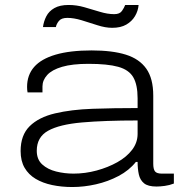

<svg xmlns="http://www.w3.org/2000/svg" viewBox="-20 -741 725 773"><path d="M271 12Q228 12 190 4Q152 -4 123.5 -21Q95 -38 79 -65.5Q63 -93 63 -133Q63 -197 99.5 -233Q136 -269 201.5 -284.5Q267 -300 352.5 -303Q438 -306 534 -306V-345Q534 -400 516.5 -430Q499 -460 456 -472Q413 -484 336 -484Q271 -484 230 -472Q189 -460 170 -439Q151 -418 151 -393V-369H91Q90 -374 89.5 -379Q89 -384 89 -391Q89 -439 117.5 -471.5Q146 -504 204 -521Q262 -538 349 -538Q432 -538 486.5 -521Q541 -504 569 -464.5Q597 -425 597 -356V-82Q597 -60 604 -51Q611 -42 632 -42H680V-2Q662 5 643 7.5Q624 10 610 10Q576 10 560 -3Q544 -16 539 -38.5Q534 -61 534 -89H527Q500 -55 457.5 -32.5Q415 -10 366.5 1Q318 12 271 12ZM276 -42Q323 -42 369 -54.5Q415 -67 452.5 -88Q490 -109 512 -138Q534 -167 534 -202V-256Q401 -256 310 -248Q219 -240 173.5 -214.5Q128 -189 128 -134Q128 -99 150 -79Q172 -59 206 -50.5Q240 -42 276 -42ZM153 -632Q156 -655 166.5 -675.5Q177 -696 199 -708.5Q221 -721 256 -721Q288 -721 319.5 -712Q351 -703 382 -693.5Q413 -684 440 -684Q462 -684 471 -697Q480 -710 484 -721H538Q536 -697 523.5 -676Q511 -655 488.5 -642Q466 -629 432 -629Q404 -629 372 -639.5Q340 -650 308.5 -659.5Q277 -669 251 -669Q227 -669 217 -656.5Q207 -644 205 -632Z"/></svg>

Font: Archivo Expanded ExtraLight
Style: Regular
Weight: 250
Width: 7
Designer: Hector Gatti
Foundry: Omnibus-Type
Version: Version 2.001